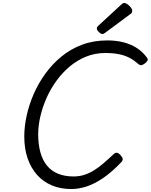

<svg xmlns="http://www.w3.org/2000/svg" viewBox="-20 -1258 1018 1297"><path d="M462 19Q389 19 330.5 -5.5Q272 -30 230.5 -76.5Q189 -123 166.5 -188.5Q144 -254 144 -336Q144 -403 160 -476.5Q176 -550 207.5 -622.5Q239 -695 286 -760Q333 -825 395 -876Q457 -927 534.5 -956Q612 -985 705 -985Q766 -985 817 -971.5Q868 -958 907.5 -931.5Q947 -905 973 -868Q981 -857 976.5 -848.5Q972 -840 958 -829Q945 -819 935 -817.5Q925 -816 911 -828Q886 -851 854.5 -867.5Q823 -884 783 -892Q743 -900 690 -900Q623 -900 563 -876Q503 -852 453 -810.5Q403 -769 363 -714.5Q323 -660 295.5 -598.5Q268 -537 253 -473.5Q238 -410 238 -351Q238 -282 253 -228.5Q268 -175 297.5 -139Q327 -103 372 -84.5Q417 -66 477 -66Q516 -66 550 -77Q584 -88 616 -108Q648 -128 680.5 -156Q713 -184 749 -218Q761 -229 772.5 -225.5Q784 -222 794 -210Q808 -195 809 -184.5Q810 -174 799 -162Q733 -93 674 -53.5Q615 -14 562.5 2.5Q510 19 462 19ZM672 -1028Q662 -1028 648 -1041.5Q634 -1055 634 -1065Q634 -1069 635.5 -1073Q637 -1077 643 -1083L799 -1227Q805 -1232 809 -1235Q813 -1238 819 -1238Q829 -1238 841.5 -1229Q854 -1220 863.5 -1208Q873 -1196 873 -1186Q873 -1179 871 -1173.5Q869 -1168 858 -1161L691 -1037Q685 -1033 680.5 -1030.5Q676 -1028 672 -1028Z"/></svg>

Font: Playwrite NO
Style: Regular
Weight: 400
Designer: Veronika Burian, José Scaglione
Foundry: TypeTogether
Version: Version 1.002